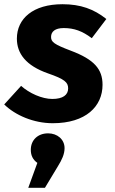

<svg xmlns="http://www.w3.org/2000/svg" viewBox="-38 -567 545 910"><path d="M210 -98C161 -98 101 -125 62 -160L-18 -72C34 -21 121 17 212 17C369 17 448 -63 448 -165C448 -239 409 -285 297 -327C218 -357 204 -368 204 -392C204 -417 223 -434 264 -434C313 -434 352 -420 397 -386L466 -477C407 -524 344 -547 258 -547C119 -547 42 -479 42 -384C42 -314 84 -256 190 -219C268 -192 285 -177 285 -148C285 -117 260 -98 210 -98ZM96 323H175L237 220C255 191 268 164 268 135C268 94 234 65 190 65C142 65 108 96 108 143C108 170 118 190 139 205Z"/></svg>

Font: Fira Sans OT
Style: Bold Italic
Weight: 700
Italic angle: -8°
Designer: Carrois Corporate & Edenspiekermann
Foundry: Carrois Corporate GbR & Edenspiekermann AG
Version: Version 2.001